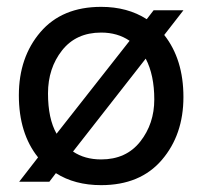

<svg xmlns="http://www.w3.org/2000/svg" viewBox="-20 -530 590 560"><path d="M91 -71Q35 -141 35 -252Q35 -363 98 -436.5Q161 -510 275 -510Q352 -510 408 -474L428 -500H515L459 -428Q515 -357 515 -247Q515 -137 452 -63.5Q389 10 275 10Q198 10 143 -25L124 0H36ZM145 -140 358 -411Q323 -435 275 -435Q202 -435 161 -383Q120 -331 120 -257.5Q120 -184 145 -140ZM405 -359 193 -88Q227 -65 275 -65Q348 -65 389 -117Q430 -169 430 -240Q430 -311 405 -359Z"/></svg>

Font: Cherry Swash
Style: Regular
Weight: 400
Designer: Kasatkina Nataliya
Foundry: Nataliya Kasatkina
Version: Version 1.001